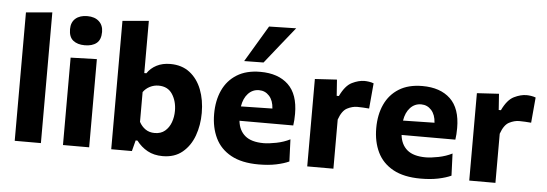

<svg xmlns="http://www.w3.org/2000/svg" viewBox="-50 -928 3109 1092"><g transform="rotate(5 1504.0 -382.0)"><path d="M61.5 0V-733L211 -746V0Z M337 0V-499L486.5 -503.5V0ZM410.5 -576Q369 -576 344.2 -595.8Q319.5 -615.5 319.5 -660Q319.5 -699.5 344.2 -721Q369 -742.5 411.5 -742.5Q454 -742.5 478.2 -720.2Q502.5 -698 502.5 -660Q502.5 -615.5 478 -595.8Q453.5 -576 410.5 -576Z M907 13.5Q857 13.5 820.2 -6.8Q783.5 -27 757 -62H746.5L730.5 0H612.5V-733L762 -746V-448H774Q794 -478 827.5 -495.2Q861 -512.5 905.5 -512.5Q971.5 -512.5 1016.5 -477.8Q1061.5 -443 1084.5 -383.8Q1107.5 -324.5 1107.5 -250Q1107.5 -180.5 1085.8 -120.5Q1064 -60.5 1019.5 -23.5Q975 13.5 907 13.5ZM850.5 -113.5Q886 -113.5 909 -133Q932 -152.5 943.2 -183.2Q954.5 -214 954.5 -249Q954.5 -304 928.5 -344Q902.5 -384 849.5 -384Q823.5 -384 800.2 -372.2Q777 -360.5 762 -339.5V-169.5Q775.5 -144 797.5 -128.8Q819.5 -113.5 850.5 -113.5Z M1454.5 13Q1358 13 1296.8 -20.8Q1235.5 -54.5 1206.8 -114.2Q1178 -174 1178 -251Q1178 -328 1205 -386.8Q1232 -445.5 1285.8 -479Q1339.5 -512.5 1419.5 -512.5Q1521.5 -512.5 1579 -458Q1636.5 -403.5 1636.5 -291.5Q1636.5 -254 1632 -225H1325Q1331 -170 1366.8 -140Q1402.5 -110 1472.5 -110Q1502 -110 1544.8 -118.5Q1587.5 -127 1623 -145L1628 -19Q1599 -5.5 1555 3.8Q1511 13 1454.5 13ZM1421 -408Q1384.5 -408 1359 -381Q1333.5 -354 1326 -307L1505.5 -310.5Q1503 -356 1479.5 -382Q1456 -408 1421 -408ZM1322 -565.5Q1353 -617.5 1384 -669.5Q1415 -721.5 1446 -773.5L1600.5 -777Q1557 -723 1515 -670.5Q1473 -618 1432.5 -567Z M1731.5 0V-499L1857 -506.5L1863.5 -414.5H1876Q1905 -475.5 1942.8 -494Q1980.5 -512.5 2014 -512.5Q2025 -512.5 2039.2 -510.5Q2053.5 -508.5 2066.5 -503.5L2053.5 -358.5Q2034 -360 2018.5 -361Q2003 -362 1985.5 -362Q1957.5 -362 1928.2 -347Q1899 -332 1881 -280.5V0Z M2380 13Q2283.5 13 2222.2 -20.8Q2161 -54.5 2132.2 -114.2Q2103.5 -174 2103.5 -251Q2103.5 -328 2130.5 -386.8Q2157.5 -445.5 2211.2 -479Q2265 -512.5 2345 -512.5Q2447 -512.5 2504.5 -458Q2562 -403.5 2562 -291.5Q2562 -254 2557.5 -225H2250.5Q2256.5 -170 2292.2 -140Q2328 -110 2398 -110Q2427.5 -110 2470.2 -118.5Q2513 -127 2548.5 -145L2553.5 -19Q2524.5 -5.5 2480.5 3.8Q2436.5 13 2380 13ZM2346.5 -408Q2310 -408 2284.5 -381Q2259 -354 2251.5 -307L2431 -310.5Q2428.5 -356 2405 -382Q2381.5 -408 2346.5 -408Z M2656.5 0V-499L2782 -506.5L2788.5 -414.5H2801Q2830 -475.5 2867.8 -494Q2905.5 -512.5 2939 -512.5Q2950 -512.5 2964.2 -510.5Q2978.5 -508.5 2991.5 -503.5L2978.5 -358.5Q2959 -360 2943.5 -361Q2928 -362 2910.5 -362Q2882.5 -362 2853.2 -347Q2824 -332 2806 -280.5V0Z"/></g></svg>

Font: Commissioner
Style: Bold
Weight: 700
Designer: Kostas Bartsokas
Foundry: Kostas Bartsokas
Version: Version 1.000; ttfautohint (v1.8.3)